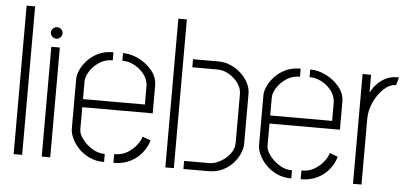

<svg xmlns="http://www.w3.org/2000/svg" viewBox="-49 -799 1925 899"><g transform="rotate(5 914.0 -349.5)"><path d="M42 0V-698H82V0Z M174 0V-516H214V0ZM194 -556Q183 -556 174.5 -564Q166 -572 166 -583Q166 -594 174.5 -602Q183 -610 194 -610Q205 -610 213 -602Q221 -594 221 -583Q221 -572 213 -564Q205 -556 194 -556Z M467 0Q427 0 396.5 -15Q366 -30 345 -52.5Q324 -75 313.5 -99Q303 -123 303 -141V-377Q303 -395 313.5 -418.5Q324 -442 344.5 -464.5Q365 -487 395.5 -501.5Q426 -516 466 -516V-478Q430 -478 402.5 -459.5Q375 -441 359 -415.5Q343 -390 343 -369V-285H634V-369Q634 -399 616 -424Q598 -449 570 -464.5Q542 -480 511 -480V-516Q549 -516 586.5 -497Q624 -478 649 -447Q674 -416 674 -378V-247H343V-141Q343 -123 360 -99Q377 -75 405.5 -56.5Q434 -38 467 -38ZM511 0V-41Q547 -41 573 -57Q599 -73 615.5 -94.5Q632 -116 636 -134L675 -120Q666 -88 644 -60.5Q622 -33 588.5 -16.5Q555 0 511 0Z M840 0V-38H958Q982 -38 1009 -52.5Q1036 -67 1054.5 -91Q1073 -115 1073 -143V-373Q1073 -400 1055.5 -424Q1038 -448 1012 -463Q986 -478 958 -478H840V-516H959Q990 -516 1017.5 -504Q1045 -492 1066.5 -472Q1088 -452 1100.5 -427.5Q1113 -403 1113 -377V-141Q1113 -123 1103.5 -99Q1094 -75 1074.5 -52.5Q1055 -30 1025.5 -15Q996 0 956 0ZM755 0V-699H795V0Z M1347 0Q1307 0 1276.5 -15Q1246 -30 1225 -52.5Q1204 -75 1193.5 -99Q1183 -123 1183 -141V-377Q1183 -395 1193.5 -418.5Q1204 -442 1224.5 -464.5Q1245 -487 1275.5 -501.5Q1306 -516 1346 -516V-478Q1310 -478 1282.5 -459.5Q1255 -441 1239 -415.5Q1223 -390 1223 -369V-285H1514V-369Q1514 -399 1496 -424Q1478 -449 1450 -464.5Q1422 -480 1391 -480V-516Q1429 -516 1466.5 -497Q1504 -478 1529 -447Q1554 -416 1554 -378V-247H1223V-141Q1223 -123 1240 -99Q1257 -75 1285.5 -56.5Q1314 -38 1347 -38ZM1391 0V-41Q1427 -41 1453 -57Q1479 -73 1495.5 -94.5Q1512 -116 1516 -134L1555 -120Q1546 -88 1524 -60.5Q1502 -33 1468.5 -16.5Q1435 0 1391 0Z M1637 0V-516H1677V-431Q1684 -448 1700.5 -467.5Q1717 -487 1742 -501Q1767 -515 1797 -515Q1800 -515 1802.5 -515Q1805 -515 1808 -515L1798 -478Q1768 -478 1740.5 -452.5Q1713 -427 1695 -388Q1677 -349 1677 -308V0Z"/></g></svg>

Font: Stick No Bills ExtraLight
Style: Regular
Weight: 200
Designer: Kosala Senevirathne, Siva Puranthara, Lasantha Premarathna, Tharique Azeez
Foundry: mooniak
Version: Version 2.000